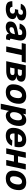

<svg xmlns="http://www.w3.org/2000/svg" viewBox="2240 -2828 738 5259"><g transform="rotate(90 2609.5 -199.0)"><path d="M225.4 12Q151.8 12 104.5 -5.3Q57.2 -22.6 34.9 -61.7Q12.6 -100.8 12.6 -166.6L167 -170.6Q167 -135.4 186.4 -117.3Q205.8 -99.2 247.2 -99.2Q278.6 -99.2 302.5 -107.8Q326.4 -116.4 339.8 -134.6Q353.2 -152.8 353.2 -180.8Q353.2 -208.2 332.5 -223.6Q311.8 -239 275 -238.6L230.2 -238.2L249 -327.8L293.4 -327.4Q321.8 -327.4 342 -336.6Q362.2 -345.8 373.3 -364.8Q384.4 -383.8 384.4 -412.2Q384.4 -434 367.9 -445.9Q351.4 -457.8 321.6 -457.8Q285.8 -457.8 264.7 -441.7Q243.6 -425.6 234.4 -394.8L83.6 -399.8Q105.8 -469.8 167.8 -508.9Q229.8 -548 344 -548Q436.6 -548 489 -515.8Q541.4 -483.6 541.4 -426.2Q541.4 -373.4 514.2 -343.6Q487 -313.8 444.7 -300.3Q402.4 -286.8 355.8 -281L359.8 -294Q429 -285.8 466.3 -255Q503.6 -224.2 503.6 -173.8Q503.6 -129 481.5 -93.9Q459.4 -58.8 420.8 -35.6Q382.2 -12.4 331.8 -0.2Q281.4 12 225.4 12Z M939 -244 800.2 -214.4Q762 -206.8 743.6 -189.4Q725.2 -172 725.2 -139.2Q725.2 -115.4 738.2 -103.1Q751.2 -90.8 778.2 -90.8Q810.4 -90.8 837.2 -102.1Q864 -113.4 882.9 -137.5Q901.8 -161.6 909.6 -199.4Q912.6 -215.6 917.8 -240.4Q923 -265.2 928.2 -292.4Q933.4 -319.6 936.9 -342.9Q940.4 -366.2 940.4 -379.2Q940.4 -408.4 926.5 -423.8Q912.6 -439.2 876.4 -439.2Q835.6 -439.2 811.7 -420.5Q787.8 -401.8 774.4 -362.2L625.2 -368.6Q655.2 -460 718.4 -504Q781.6 -548 898.8 -548Q996.6 -548 1043.8 -508.1Q1091 -468.2 1091 -390.8Q1091 -370.6 1086.1 -340.5Q1081.2 -310.4 1074.1 -276.7Q1067 -243 1059.4 -211.5Q1051.8 -180 1046.9 -156.4Q1042 -132.8 1042 -123.6Q1042 -111.8 1048.4 -107.3Q1054.8 -102.8 1066.8 -102.8H1082.4L1060.8 0Q1052.8 2.2 1036.7 3.9Q1020.6 5.6 1005.2 5.6Q955.8 5.6 930.9 -14.4Q906 -34.4 906 -69.4Q906 -80.4 907.9 -91.9Q909.8 -103.4 913.8 -116L923.2 -108Q906.2 -72.2 878.1 -45.2Q850 -18.2 810.9 -3.1Q771.8 12 721.6 12Q650 12 609.8 -19.4Q569.6 -50.8 569.6 -109.6Q569.6 -189.4 620.6 -234.5Q671.6 -279.6 768.8 -299.2L959.2 -337.4Z M1250.6 0 1340.4 -424.2H1160.2L1183.6 -536H1694.4L1671 -424.2H1491.4L1401.6 0Z M1656 0 1769.2 -536H2013.2Q2113.4 -536 2165.5 -505.5Q2217.6 -475 2217.6 -413.2Q2217.6 -372.6 2198.3 -342.8Q2179 -313 2143.9 -296.4Q2108.8 -279.8 2061.4 -276.8L2061.8 -277.2Q2123.8 -274.2 2156.6 -246.9Q2189.4 -219.6 2189.4 -172.6Q2189.4 -129.6 2167.9 -97.2Q2146.4 -64.8 2109.9 -43.1Q2073.4 -21.4 2026.7 -10.7Q1980 0 1929.6 0ZM1830 -107.6H1942.2Q1984.4 -107.6 2010.8 -124.4Q2037.2 -141.2 2037.2 -178Q2037.2 -201.2 2019.6 -214.2Q2002 -227.2 1967.8 -227.2H1855.6ZM1874.6 -316.8H1963.8Q1994.2 -316.8 2015.5 -323.8Q2036.8 -330.8 2048.1 -345.2Q2059.4 -359.6 2059.4 -382.6Q2059.4 -404.8 2041.8 -416.6Q2024.2 -428.4 1988 -428.4H1898.8Z M2503.8 12Q2398.8 12 2344.2 -40.3Q2289.6 -92.6 2289.6 -183.6Q2289.6 -257 2308.7 -322.7Q2327.8 -388.4 2367.3 -439.2Q2406.8 -490 2467.1 -519Q2527.4 -548 2609.4 -548Q2715 -548 2769.1 -495.9Q2823.2 -443.8 2823.2 -351.8Q2823.2 -278.4 2804.1 -212.7Q2785 -147 2745.7 -96.5Q2706.4 -46 2646.3 -17Q2586.2 12 2503.8 12ZM2524.2 -103.4Q2567 -103.4 2599.4 -134.2Q2631.8 -165 2650.2 -217.1Q2668.6 -269.2 2668.6 -333Q2668.6 -383.4 2648.7 -408Q2628.8 -432.6 2589 -432.6Q2546.2 -432.6 2513.3 -401.5Q2480.4 -370.4 2462.3 -318.3Q2444.2 -266.2 2444.2 -202.4Q2444.2 -151.6 2464.8 -127.5Q2485.4 -103.4 2524.2 -103.4Z M2821 150 2967.2 -536H3111.8L3087.8 -413.6L3078.2 -426.4Q3109.2 -483 3156.5 -515.5Q3203.8 -548 3271 -548Q3352 -548 3391.3 -496Q3430.6 -444 3430.6 -354Q3430.6 -277.6 3409.9 -211.2Q3389.2 -144.8 3351.3 -94.4Q3313.4 -44 3262.1 -16Q3210.8 12 3149.8 12Q3098.8 12 3065.1 -12.1Q3031.4 -36.2 3019.2 -76.4L2971 150ZM3130.2 -103.4Q3161 -103.4 3187.2 -121.4Q3213.4 -139.4 3233.7 -170.5Q3254 -201.6 3265 -242.5Q3276 -283.4 3276 -328.8Q3276 -380 3258.4 -406.3Q3240.8 -432.6 3202.2 -432.6Q3171.2 -432.6 3143.6 -415Q3116 -397.4 3095.8 -365.7Q3075.6 -334 3064 -291.8Q3052.4 -249.6 3052.4 -200.4Q3052.4 -153.2 3073.4 -128.3Q3094.4 -103.4 3130.2 -103.4Z M3694.4 12Q3590 12 3536 -42.2Q3482 -96.4 3482 -186.8Q3482 -264.8 3503.6 -330.9Q3525.2 -397 3567.2 -445.6Q3609.2 -494.2 3670.2 -521.1Q3731.2 -548 3809.6 -548Q3876.2 -548 3921.3 -526.4Q3966.4 -504.8 3989.8 -461.3Q4013.2 -417.8 4013.2 -352.8Q4013.2 -319.4 4008.6 -286.5Q4004 -253.6 3996 -227.6H3614.6L3634.2 -319.6H3862.4Q3864.4 -328 3865.4 -338.4Q3866.4 -348.8 3866.4 -362.8Q3866.4 -400.2 3846.5 -418.5Q3826.6 -436.8 3792.2 -436.8Q3755.4 -436.8 3726.2 -419.6Q3697 -402.4 3677.1 -370.4Q3657.2 -338.4 3646.6 -293.9Q3636 -249.4 3636 -195.2Q3636 -146.2 3657.4 -123.9Q3678.8 -101.6 3719.2 -101.6Q3757.4 -101.6 3785.8 -117.6Q3814.2 -133.6 3825.2 -167.2L3974.2 -158.4Q3941.2 -77.8 3873.1 -32.9Q3805 12 3694.4 12Z M4041.6 0 4154.8 -536.6H4304.8L4191.6 0ZM4361.8 0 4475 -536H4625L4511.8 0ZM4121.8 -211.4 4145.6 -322.6H4531L4507.2 -211.4Z M4868.8 12Q4763.8 12 4709.2 -40.3Q4654.6 -92.6 4654.6 -183.6Q4654.6 -257 4673.7 -322.7Q4692.8 -388.4 4732.3 -439.2Q4771.8 -490 4832.1 -519Q4892.4 -548 4974.4 -548Q5080 -548 5134.1 -495.9Q5188.2 -443.8 5188.2 -351.8Q5188.2 -278.4 5169.1 -212.7Q5150 -147 5110.7 -96.5Q5071.4 -46 5011.3 -17Q4951.2 12 4868.8 12ZM4889.2 -103.4Q4932 -103.4 4964.4 -134.2Q4996.8 -165 5015.2 -217.1Q5033.6 -269.2 5033.6 -333Q5033.6 -383.4 5013.7 -408Q4993.8 -432.6 4954 -432.6Q4911.2 -432.6 4878.3 -401.5Q4845.4 -370.4 4827.3 -318.3Q4809.2 -266.2 4809.2 -202.4Q4809.2 -151.6 4829.8 -127.5Q4850.4 -103.4 4889.2 -103.4Z"/></g></svg>

Font: Geist
Style: Italic
Weight: 400
Italic angle: -12°
Designer: Basement.studio, Andrés Briganti, Mateo Zaragoza
Foundry: Basement.studio, Vercel, Andrés Briganti, Guido Ferreyra, Mateo Zaragoza
Version: Version 1.500